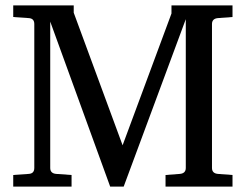

<svg xmlns="http://www.w3.org/2000/svg" viewBox="-20 -691 911 711"><path d="M841 0H593V-43L646 -47Q668 -49 668 -69V-620L438 0H388L166 -611V-69Q166 -49 188 -47L245 -43V0H29V-43L86 -47Q107 -48 107 -69V-602Q107 -623 86 -624L29 -628V-671H253V-644L434 -153L615 -641V-671H841V-628L787 -624Q765 -622 765 -602V-69Q765 -49 787 -47L841 -43Z"/></svg>

Font: Apparatus SIL
Style: Regular
Weight: 400
Version: Version 1.0